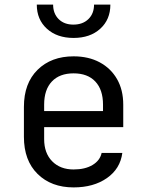

<svg xmlns="http://www.w3.org/2000/svg" viewBox="-20 -805 640 835"><path d="M300 10Q203 10 143.5 -48.5Q84 -107 84 -210V-340Q84 -443 143.5 -501.5Q203 -560 300 -560Q365 -560 413.5 -534Q462 -508 489 -461Q516 -414 516 -350V-252H172V-200Q172 -139 207 -103.5Q242 -68 300 -68Q350 -68 382.5 -87.5Q415 -107 422 -140H512Q503 -71 445 -30.5Q387 10 300 10ZM172 -322H428V-350Q428 -415 394.5 -450.5Q361 -486 300 -486Q239 -486 205.5 -450.5Q172 -415 172 -350ZM300 -640Q228 -640 184 -680Q140 -720 140 -785H211Q211 -746 235 -722Q259 -698 299 -698Q340 -698 364.5 -722Q389 -746 389 -785H460Q460 -720 416 -680Q372 -640 300 -640Z"/></svg>

Font: JetBrainsMono NFM
Style: Regular
Weight: 400
Monospace: yes
Designer: Philipp Nurullin, Konstantin Bulenkov
Foundry: JetBrains
Version: Version 2.304; ttfautohint (v1.8.4.7-5d5b);Nerd Fonts 3.3.0